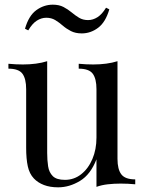

<svg xmlns="http://www.w3.org/2000/svg" viewBox="-20 -788 621 822"><path d="M483 -526V-108Q483 -63 499.5 -41.5Q516 -20 559 -20V1Q528 -2 497 -2Q468 -2 441.5 1Q415 4 393 12V-106Q368 -41 322.5 -13.5Q277 14 229 14Q194 14 168 4Q142 -6 125 -24Q106 -44 99 -76Q92 -108 92 -155V-406Q92 -451 76 -472.5Q60 -494 16 -494V-515Q48 -512 78 -512Q107 -512 133.5 -515.5Q160 -519 182 -526V-133Q182 -102 186 -76Q190 -50 206 -34Q222 -18 258 -18Q297 -18 327.5 -42Q358 -66 375.5 -107Q393 -148 393 -199V-406Q393 -451 377 -472.5Q361 -494 317 -494V-515Q349 -512 379 -512Q408 -512 434.5 -515.5Q461 -519 483 -526ZM206 -768Q233 -768 252 -758Q271 -748 286.5 -735Q302 -722 318.5 -712Q335 -702 357 -702Q378 -702 397.5 -714.5Q417 -727 434 -755L448 -748Q432 -693 400 -669Q368 -645 330 -645Q303 -645 283.5 -655Q264 -665 248.5 -678.5Q233 -692 216.5 -702Q200 -712 178 -712Q157 -712 137.5 -699.5Q118 -687 101 -658L87 -665Q103 -721 135.5 -744.5Q168 -768 206 -768Z"/></svg>

Font: Playfair Display
Style: Regular
Weight: 400
Designer: Claus Eggers Sørensen
Foundry: Claus Eggers Sørensen
Version: Version 1.203